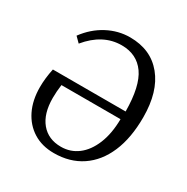

<svg xmlns="http://www.w3.org/2000/svg" viewBox="-167 -867 993 1022"><g transform="rotate(30 329.0 -356.5)"><path d="M299 12Q226 12 172.5 -21.5Q119 -55 89.5 -115Q60 -175 60 -256Q60 -310 73 -371H520Q519 -526 469.5 -596Q420 -666 327 -666Q211 -666 123 -559L92 -590Q140 -655 206 -690Q272 -725 344 -725Q472 -725 544.5 -636.5Q617 -548 617 -391Q617 -264 578.5 -174Q540 -84 468.5 -36Q397 12 299 12ZM315 -36Q373 -36 418 -70Q463 -104 489.5 -168.5Q516 -233 517 -322H154Q148 -280 148 -240Q148 -143 192.5 -89.5Q237 -36 315 -36Z"/></g></svg>

Font: Literata 36pt
Style: Italic
Weight: 400
Italic angle: -2°
Designer: Latin by Veronika Burian and Jose Scaglione. Greek by Irene Vlachou. Cyrillic by Vera Evstafieva
Foundry: TypeTogether
Version: Version 3.002